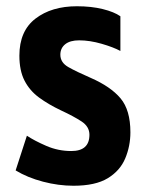

<svg xmlns="http://www.w3.org/2000/svg" viewBox="-20 -581 468 614"><path d="M215 13Q167 13 117.5 0Q68 -13 30 -36L66 -147Q90 -131 128 -114.5Q166 -98 208 -98Q266 -98 266 -150Q266 -176 241 -192.5Q216 -209 175 -228Q135 -247 105 -269Q75 -291 58.5 -323Q42 -355 42 -403Q42 -482 93.5 -521.5Q145 -561 226 -561Q272 -561 308.5 -552Q345 -543 365 -529V-418Q343 -430 305 -441Q267 -452 233 -452Q204 -452 188.5 -439.5Q173 -427 173 -406Q173 -381 198.5 -366.5Q224 -352 270 -332Q334 -304 365.5 -266.5Q397 -229 397 -158Q397 -114 380.5 -74.5Q364 -35 324.5 -11Q285 13 215 13Z"/></svg>

Font: Noto Sans Thai ExtCond
Style: Bold
Weight: 700
Width: 2
Designer: Monotype Design Team
Foundry: Monotype Imaging Inc.
Version: Version 2.002; ttfautohint (v1.8.4.7-5d5b)